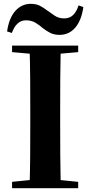

<svg xmlns="http://www.w3.org/2000/svg" viewBox="-20 -982 471 1002"><path d="M17 -818Q27 -888 60 -925Q93 -962 141 -962Q169 -962 189 -951.5Q209 -941 227 -927Q246 -913 266.5 -899.5Q287 -886 315 -886Q344 -886 362 -904Q380 -922 390 -954L415 -945Q405 -875 372.5 -837.5Q340 -800 291 -800Q262 -800 242 -810.5Q222 -821 205 -834Q188 -849 166.5 -862.5Q145 -876 115 -876Q90 -876 71.5 -859Q53 -842 42 -810ZM43 0V-33L200 -49H229L388 -33V0ZM134 0Q137 -86 137.5 -173Q138 -260 138 -349V-394Q138 -483 137.5 -570Q137 -657 134 -744H297Q295 -658 294.5 -570.5Q294 -483 294 -394V-349Q294 -262 294.5 -174.5Q295 -87 297 0ZM43 -710V-744H388V-710L229 -696H200Z"/></svg>

Font: Noto Serif JP ExtraBold
Style: Regular
Weight: 800
Designer: Ryoko NISHIZUKA 西塚涼子 (kana & ideographs); Frank Grießhammer (Latin, Greek & Cyrillic); Wenlong ZHANG 张文龙 (bopomofo); San
Foundry: Adobe
Version: Version 2.003-H1;hotconv 1.1.1;makeotfexe 2.6.0